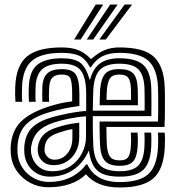

<svg xmlns="http://www.w3.org/2000/svg" viewBox="-20 -820 778 850"><path d="M193.8 9Q151 9 114.6 -10.1Q78.2 -29.2 55 -62.2Q31.8 -95.2 28 -137Q27 -148.5 27 -159.2Q27 -170 28 -180Q34.5 -243.5 73 -281.9Q111.5 -320.2 191.2 -346.8Q220 -356.2 242.5 -361.5Q265 -366.8 299.5 -371.5V-404.2Q299.5 -451.8 292.6 -470.9Q285.8 -490 253.5 -490Q224.5 -490 211.6 -476.1Q198.8 -462.2 197.5 -430Q197.2 -423.5 196.8 -410.9Q196.2 -398.2 197.2 -369.2H167.5Q166.5 -391 166.9 -406.8Q167.2 -422.5 167.5 -433.5Q169 -476 189.4 -495Q209.8 -514 253.5 -514Q301.2 -514 316.4 -488.9Q331.5 -463.8 331.5 -404.5V-350.8Q294.5 -346 262.2 -339.1Q230 -332.2 201 -324Q128.8 -303.2 95.4 -269.1Q62 -235 57.8 -177.2Q57.2 -169.8 57.1 -158.8Q57 -147.8 57.8 -139.8Q61 -104.5 80.2 -76.1Q99.5 -47.8 130.1 -31.1Q160.8 -14.5 197.5 -14.5Q249.2 -14.5 291.5 -34.5Q333.8 -54.5 361 -91.8H367Q384 -54.2 419.5 -34.1Q455 -14 510.2 -14Q597.8 -14 636.6 -49.2Q675.5 -84.5 679.5 -169.5Q680 -178.2 680.2 -189.6Q680.5 -201 680.2 -212.5Q680 -224 679 -233H709Q710.5 -221 710.4 -201.8Q710.2 -182.5 709.5 -168.2Q704.8 -70.2 658.5 -30.1Q612.2 10 510.2 10Q458.2 10 421.4 -4.9Q384.5 -19.8 361.5 -47.5H359.5Q332.2 -20.2 289.9 -5.6Q247.5 9 193.8 9ZM510.2 -38Q441.5 -38 411.8 -64.4Q382 -90.8 374 -151.5H372.2Q347.8 -97.2 303.1 -67.5Q258.5 -37.8 200.8 -38Q154 -38.2 123 -67Q92 -95.8 87.8 -142.2Q87.2 -148.5 87.2 -158.6Q87.2 -168.8 87.8 -174.5Q93 -227.5 123.1 -256Q153.2 -284.5 210.5 -301Q230.5 -306.8 257.1 -312.6Q283.8 -318.5 311.4 -323Q339 -327.5 361.5 -329V-404Q361.5 -474.8 339 -506.4Q316.5 -538 253.5 -538Q194 -538 166.8 -513.6Q139.5 -489.2 137.5 -434Q137.2 -422 136.9 -404.9Q136.5 -387.8 137.8 -369.2H108Q106.8 -388.2 106.9 -404.2Q107 -420.2 107.5 -434.8Q110.2 -506 146.1 -534Q182 -562 253.5 -562Q308.5 -562 334.5 -542.8Q360.5 -523.5 376.8 -467.8H378.8Q392.5 -518.2 424 -540.1Q455.5 -562 508.2 -562Q582.2 -562 614.4 -532.6Q646.5 -503.2 649.5 -433.2Q649.8 -426.8 650.1 -405.9Q650.5 -385 650.5 -358Q650.5 -331 650 -306H390.8Q390.5 -269 391.1 -232.4Q391.8 -195.8 393.2 -172.8Q397 -113.8 423.1 -87.9Q449.2 -62 510.2 -62Q568.5 -62 592.8 -87.6Q617 -113.2 619.5 -172.5Q620 -181.8 620.1 -191.9Q620.2 -202 620.1 -212.4Q620 -222.8 619.2 -233H649Q650.2 -220.8 650.2 -204Q650.2 -187.2 649.5 -170.8Q646.2 -99.8 615.1 -68.9Q584 -38 510.2 -38ZM212 -62Q258.2 -62 291.5 -84.1Q324.8 -106.2 342.8 -141.2Q360.8 -176.2 360.8 -214.8V-305Q327 -303 287 -295Q247 -287 220 -278Q171.2 -261.8 147.6 -236.2Q124 -210.8 117.5 -168.2Q116.8 -163.5 116.9 -155.9Q117 -148.2 117.5 -144.8Q123.2 -107.8 147.8 -84.9Q172.2 -62 212 -62ZM217.8 -88.8Q186.8 -88.8 168.5 -105.9Q150.2 -123 147.5 -147.2Q146.8 -154.2 146.9 -159.1Q147 -164 147.5 -168Q151.8 -200.5 170.6 -221.2Q189.5 -242 229.2 -255Q254.2 -263.2 275.9 -268.1Q297.5 -273 330.8 -277V-212Q330.8 -176.5 316 -148.6Q301.2 -120.8 275.8 -104.8Q250.2 -88.8 217.8 -88.8ZM222.2 -113Q244 -113 261.8 -125.1Q279.5 -137.2 290 -158.9Q300.5 -180.5 300.5 -209.2V-248.5Q284.8 -246 270.6 -242Q256.5 -238 238.5 -232Q208.2 -222 194 -206.8Q179.8 -191.5 177.5 -166.2Q176.8 -159.2 177 -155.8Q177.2 -152.2 177.5 -149.5Q179.2 -137.5 190.8 -125.2Q202.2 -113 222.2 -113ZM510.2 -86Q464.2 -86 445.2 -106.9Q426.2 -127.8 423 -175.8Q422.5 -186 421.9 -203.1Q421.2 -220.2 421 -240.9Q420.8 -261.5 420.8 -282H679.5Q680.2 -307 680.4 -339.6Q680.5 -372.2 680.2 -399.2Q680 -426.2 679.5 -434.5Q675.5 -515.8 637.1 -550.9Q598.8 -586 508.2 -586Q463.5 -586 433.5 -571Q403.5 -556 382 -521.5H379Q356.8 -562 328.9 -574Q301 -586 253.5 -586Q162.5 -586 121.5 -551Q80.5 -516 77.5 -435.2Q77 -418.5 76.9 -402.4Q76.8 -386.2 78.2 -369.2H48.5Q47 -387 46.9 -401.4Q46.8 -415.8 47.5 -436Q51 -529.2 98.9 -569.6Q146.8 -610 253.5 -610Q296.8 -610 326.5 -598.2Q356.2 -586.5 382 -559H384Q414.5 -586.5 443.4 -598.2Q472.2 -610 508.2 -610Q617.2 -610 661.4 -568.4Q705.5 -526.8 709.2 -436Q709.8 -424.5 710 -402.8Q710.2 -381 710.2 -354.6Q710.2 -328.2 709.8 -302.8Q709.2 -277.2 708.2 -258H451Q451.2 -233 451.8 -212Q452.2 -191 453 -178.5Q455.5 -141.5 467.4 -125.8Q479.2 -110 510.2 -110Q537.8 -110 547.9 -125.1Q558 -140.2 559.5 -175Q560.2 -190.5 560.4 -202.2Q560.5 -214 559.2 -233H589.2Q590.5 -217.2 590.4 -203.6Q590.2 -190 589.5 -173.5Q587.2 -126.8 570.2 -106.4Q553.2 -86 510.2 -86ZM390.8 -330H620.2Q620.5 -350.5 620.4 -372.4Q620.2 -394.2 620 -410.9Q619.8 -427.5 619.5 -432Q616.8 -488.8 592.2 -513.4Q567.8 -538 508.2 -538Q451.2 -538 424.4 -513Q397.5 -488 393.2 -425Q392.2 -409 391.8 -384.8Q391.2 -360.5 390.8 -330ZM590.5 -354H421Q421.2 -363 421.6 -377.4Q422 -391.8 422.5 -404.6Q423 -417.5 423.2 -422.2Q426.5 -469.2 444.1 -491.6Q461.8 -514 508.2 -514Q552.2 -514 570 -494.6Q587.8 -475.2 589.5 -430.5Q589.8 -424.8 590 -413Q590.2 -401.2 590.4 -386Q590.5 -370.8 590.5 -354ZM451.5 -378H560.2Q560.2 -388.2 560.1 -398.1Q560 -408 559.9 -416.2Q559.8 -424.5 559.5 -429.8Q558 -462 547.5 -476Q537 -490 508.2 -490Q478.8 -490 467.2 -473.8Q455.8 -457.5 453 -419.8Q452.8 -414.2 452.2 -402.6Q451.8 -391 451.5 -378ZM308.2 -645 403.8 -800H436.8L337 -645ZM419.5 -645 531.8 -800H564.8L448.2 -645ZM364 -645 467.8 -800H500.8L392.5 -645Z"/></svg>

Font: Big Shoulders Inline Display Thin Black
Style: Regular
Weight: 900
Version: Version 2.002